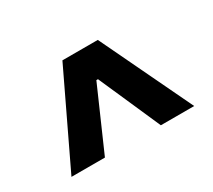

<svg xmlns="http://www.w3.org/2000/svg" viewBox="-73 -839 634 571"><g transform="rotate(-30 244.0 -554.0)"><path d="M231.1 -648.6H256.4V-609.6H231.1ZM33 -397.5 183 -711.1H304.5L454.5 -397.5H340L240.4 -623.6H247.1L147.9 -397.5Z"/></g></svg>

Font: Inter
Style: Regular
Weight: 400
Designer: Rasmus Andersson
Foundry: rsms
Version: Version 4.000;git-8c9346024